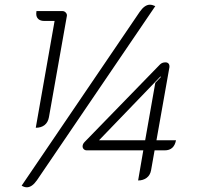

<svg xmlns="http://www.w3.org/2000/svg" viewBox="-20 -758 839 816"><path d="M574 -708Q595 -738 617 -738Q627 -738 640 -732L137 8Q116 38 94 38Q83 38 72 31ZM212 -669H168Q152 -669 143 -677Q134 -685 134 -700Q134 -707 135 -711H245Q254 -711 260 -704Q266 -697 264 -689L188 -260Q184 -238 169.5 -226.5Q155 -215 132 -215ZM589 -119H349Q341 -119 336 -124Q331 -129 331 -136Q331 -146 340 -155L660 -484Q669 -493 683 -493Q692 -493 696.5 -487.5Q701 -482 700 -472L645 -162H728Q720 -119 680 -119H637L622 -34Q618 -13 603 -2Q588 9 567 9ZM597 -162 640 -406 664 -431 662 -433 401 -162Z"/></svg>

Font: K2D Thin
Style: Italic
Weight: 100
Italic angle: -10°
Designer: Katatrad Aksorn Co.,Ltd.
Foundry: Cadson Demak Co.,Ltd.
Version: Version 1.000; ttfautohint (v1.6)